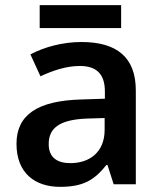

<svg xmlns="http://www.w3.org/2000/svg" viewBox="-20 -715 625 745"><path d="M450 -695H134V-606H450ZM296 -552C222 -552 151 -532 98 -504L137 -419C185 -441 236 -459 290 -459C351 -459 387 -431 387 -360V-332L294 -329C125 -324 44 -269 44 -157C44 -43 116 10 213 10C303 10 346 -16 393 -75H397L421 0H507V-364C507 -492 434 -552 296 -552ZM319 -255 386 -257V-211C386 -125 328 -82 253 -82C203 -82 169 -103 169 -156C169 -215 206 -251 319 -255Z"/></svg>

Font: Noto Sans Kayah Li SemiBold
Style: Regular
Weight: 600
Designer: Monotype Design Team, Sérgio Martins
Foundry: Monotype Imaging Inc.
Version: Version 2.002